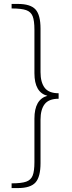

<svg xmlns="http://www.w3.org/2000/svg" viewBox="-20 -860 364 976"><path d="M186 -493Q186 -442 207 -414Q228 -386 278 -386V-358Q228 -358 207 -330.5Q186 -303 186 -252V-31Q186 39 160.5 67.5Q135 96 71 96H39V72Q89 72 113 63.5Q137 55 146 32.5Q155 10 155 -36V-257Q155 -355 221 -373Q155 -390 155 -488V-708Q155 -755 146 -777.5Q137 -800 113 -808.5Q89 -817 39 -817V-840H71Q135 -840 160.5 -812Q186 -784 186 -714Z"/></svg>

Font: Bitter Pro ExtraLight
Style: Regular
Weight: 275
Designer: Sol Matas, and Bitter project Authors
Foundry: Sol Matas
Version: Version 1.010